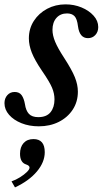

<svg xmlns="http://www.w3.org/2000/svg" viewBox="-44 -554 459 858"><path d="M129.5 10.5Q86.5 10.5 51.8 -3.5Q17 -17.5 -3.5 -41Q-24 -64.5 -24 -93Q-24 -114.5 -11.2 -128.8Q1.5 -143 21.5 -143Q42.5 -143 52.8 -128.5Q63 -114 67.5 -88.5Q71.5 -60 85.2 -45.2Q99 -30.5 127 -30.5Q164 -30.5 181.8 -52.5Q199.5 -74.5 199.5 -110Q199.5 -136 188.5 -162.2Q177.5 -188.5 143 -238.5Q111.5 -285 98.2 -318.5Q85 -352 85 -382.5Q85 -426 107.2 -460.5Q129.5 -495 166.8 -514.8Q204 -534.5 249 -534.5Q287 -534.5 320.2 -520.8Q353.5 -507 374.2 -484Q395 -461 395 -433Q395 -411.5 382 -397.5Q369 -383.5 349 -383.5Q311.5 -383.5 304.5 -436.5Q300.5 -470 288.8 -482Q277 -494 255.5 -494Q226 -494 208.2 -474Q190.5 -454 190.5 -420.5Q190.5 -396 202.5 -367.2Q214.5 -338.5 241 -298Q277 -242.5 290.5 -209Q304 -175.5 304 -144.5Q304 -99 281 -64Q258 -29 218.5 -9.2Q179 10.5 129.5 10.5ZM23 283.5 7.5 256.5Q27.5 249.5 45.8 238Q64 226.5 76 214.8Q88 203 88 195Q88 186 73 181Q45.5 172.5 45.5 133Q45.5 103 61.5 85.2Q77.5 67.5 105.5 67.5Q156 67.5 156 126Q156 170.5 121 212.2Q86 254 23 283.5Z"/></svg>

Font: Libre Caslon Condensed SemiBold Italic
Style: Regular
Weight: 600
Italic angle: -22.583°
Designer: Pablo Impallari, Rodrigo Fuenzalida, Katja Schimmel, Ertekin Erdin
Foundry: Pablo Impallari, Rodrigo Fuenzalida
Version: Version 2.000; ttfautohint (v1.8.4.7-5d5b);gftools[0.9.33]